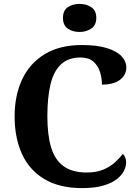

<svg xmlns="http://www.w3.org/2000/svg" viewBox="-20 -955 708 985"><path d="M401 10Q285 10 208 -36Q131 -82 93 -164.5Q55 -247 55 -358Q55 -466 94 -548.5Q133 -631 210 -677.5Q287 -724 400 -724Q477 -724 527.5 -708.5Q578 -693 603 -667Q628 -641 628 -608Q628 -571 596 -546Q564 -521 503 -521Q503 -554 493 -586Q483 -618 459 -639Q435 -660 393 -660Q330 -660 292.5 -624.5Q255 -589 239 -522Q223 -455 223 -358Q223 -262 242.5 -198Q262 -134 306.5 -102Q351 -70 425 -70Q474 -70 509 -84.5Q544 -99 568.5 -121Q593 -143 610 -165Q618 -159 622.5 -147Q627 -135 627 -122Q627 -101 615.5 -78Q604 -55 578 -35Q552 -15 508.5 -2.5Q465 10 401 10ZM388.1 -791Q352 -791 327.5 -808.5Q303 -826 303 -863Q303 -901 327.7 -918Q352.5 -935 388.5 -935Q423 -935 448.5 -918Q474 -901 474 -863Q474 -826 448.4 -808.5Q422.8 -791 388.1 -791Z"/></svg>

Font: Noto Serif Thai
Style: Regular
Weight: 400
Designer: Monotype Design Team
Foundry: Monotype Imaging Inc.
Version: Version 2.001